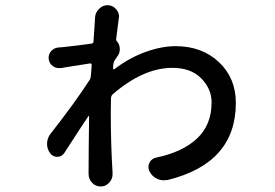

<svg xmlns="http://www.w3.org/2000/svg" viewBox="-20 -668 1040 727"><path d="M419.9 -520.5Q418.9 -515.6 421.9 -512.7Q432.6 -501 433.6 -484.4Q434.6 -467.8 424.8 -455.1Q419.9 -447.3 414.1 -439.5Q410.2 -432.6 409.2 -425.8Q408.2 -418.9 408.2 -409.2Q407.2 -407.2 409.2 -406.2Q411.1 -405.3 413.1 -406.2Q469.7 -449.2 530.8 -471.2Q591.8 -493.2 644.5 -493.2Q745.1 -493.2 809.1 -432.6Q873 -372.1 873 -278.3Q873 -49.8 614.3 13.7Q607.4 14.6 599.6 14.6Q586.9 14.6 574.2 8.8Q554.7 -1 545.9 -19.5Q542 -27.3 542 -35.2Q542 -43.9 545.9 -51.8Q553.7 -67.4 571.3 -71.3Q670.9 -91.8 726.1 -143.6Q781.2 -195.3 781.2 -280.3Q781.2 -331.1 742.2 -371.1Q703.1 -411.1 632.8 -411.1Q522.5 -411.1 406.2 -310.5Q401.4 -305.7 400.4 -298.8Q399.4 -262.7 399.4 -244.1Q399.4 -123 406.2 -14.6V-7.8Q406.2 9.8 393.6 23.4Q380.9 38.1 361.3 38.1Q341.8 38.1 328.6 23.9Q315.4 9.8 315.4 -9.8V-12.7Q315.4 -31.2 315.9 -106Q316.4 -180.7 317.4 -226.6Q317.4 -228.5 315.9 -229Q314.5 -229.5 314.5 -227.5Q300.8 -208 269.5 -159.7Q238.3 -111.3 223.6 -88.9Q213.9 -74.2 196.3 -74.2Q196.3 -74.2 196.3 -74.2Q179.7 -74.2 169.9 -87.9Q158.2 -103.5 158.2 -123Q158.2 -145.5 171.9 -162.1Q263.7 -279.3 319.3 -365.2Q323.2 -371.1 323.7 -378.4Q324.2 -385.7 325.7 -400.4Q327.1 -415 327.1 -421.9Q327.1 -424.8 325.2 -426.8Q323.2 -428.7 320.3 -427.7Q249 -417 210.9 -410.2Q207 -410.2 203.1 -410.2Q190.4 -410.2 179.7 -418Q164.1 -429.7 164.1 -449.2Q164.1 -463.9 173.8 -474.6Q185.5 -487.3 202.1 -488.3Q211.9 -489.3 215.8 -489.3Q263.7 -494.1 327.1 -502.9Q334 -503.9 334 -511.7Q335 -528.3 336.9 -552.7Q338.9 -577.1 338.9 -584Q339.8 -589.8 339.8 -598.6Q339.8 -619.1 354.5 -633.8Q368.2 -648.4 387.7 -648.4Q387.7 -648.4 388.7 -648.4Q408.2 -647.5 420.9 -631.8Q430.7 -620.1 430.7 -604.5Q430.7 -601.6 429.7 -597.7Q424.8 -560.5 419.9 -520.5Z"/></svg>

Font: Gen Jyuu Gothic Medium
Style: Regular
Weight: 500
Designer: [Source Han Sans]
Ryoko NISHIZUKA  (kana & ideographs); Paul D. Hunt (Latin, Greek & Cyrillic); Wenlong ZHANG  (bopomofo
Version: Version 1.002.20150607